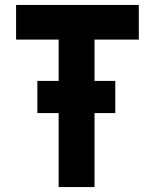

<svg xmlns="http://www.w3.org/2000/svg" viewBox="-20 -756 626 776"><path d="M45 -736H541V-596H362V0H217V-596H45ZM131 -429H446V-299H131Z"/></svg>

Font: Reem Kufi Ink
Style: Bold
Weight: 700
Designer: Khaled Hosny
Version: Version 1.002